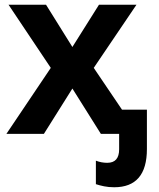

<svg xmlns="http://www.w3.org/2000/svg" viewBox="-20 -564 669 809"><path d="M461 225Q599 225 599 64V-102H494L375 -278L555 -544H397L285 -366L174 -544H16L194 -278L7 0H165L285 -191L405 0H482V65Q482 122 432 122Q407 122 384 113V212Q399 217 418.5 221Q438 225 461 225Z"/></svg>

Font: Noto Sans UI
Style: Bold
Weight: 700
Designer: Monotype Design Team
Foundry: Monotype Imaging Inc.
Version: Version 1.901